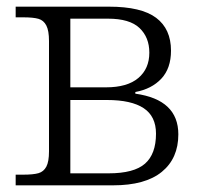

<svg xmlns="http://www.w3.org/2000/svg" viewBox="-20 -556 612 576"><path d="M27 -32H49Q80 -32 95.5 -36.5Q111 -41 119 -56Q127 -71 127 -102V-433Q127 -464 119 -479.5Q111 -495 95.5 -499.5Q80 -504 50 -504H27V-536H307Q404 -536 448.5 -502.5Q493 -469 493 -404Q493 -351 464 -320Q435 -289 386 -280V-275Q515 -257 515 -153Q515 -81 465.5 -40.5Q416 0 319 0H27ZM298 -294Q362 -294 395 -322Q428 -350 428 -398Q428 -444 398.5 -472Q369 -500 304 -500H191V-294ZM306 -36Q382 -36 415 -65Q448 -94 448 -155Q448 -207 411 -231.5Q374 -256 301 -256H191V-36Z"/></svg>

Font: Noto Serif Light
Style: Regular
Weight: 300
Designer: Monotype Design Team
Foundry: Monotype Imaging Inc.
Version: Version 1.001